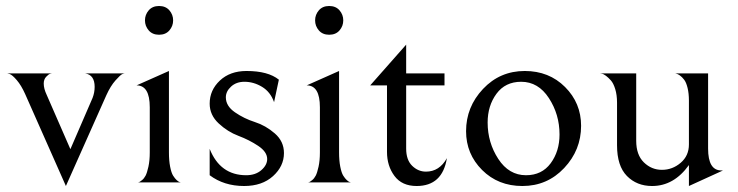

<svg xmlns="http://www.w3.org/2000/svg" viewBox="-20 -609 2464 641"><path d="M335 -291 200 12 64 -295Q51 -324 36 -341.5Q21 -359 12 -362L4 -364H155Q152 -364 147 -362.5Q142 -361 134 -352.5Q126 -344 126 -330Q126 -313 136 -292L215 -111L289 -282Q296 -300 296 -319Q296 -359 264 -364H397Q394 -364 388 -361.5Q382 -359 365.5 -340.5Q349 -322 335 -291Z M545.5 -507.5Q533 -493 511 -493Q489 -493 476.5 -507.5Q464 -522 464 -541Q464 -560 476.5 -574.5Q489 -589 511 -589Q533 -589 545.5 -574.5Q558 -560 558 -541Q558 -522 545.5 -507.5ZM480 -251Q480 -324 436 -324L544 -372V-100Q544 -73 548 -52.5Q552 -32 558 -22.5Q564 -13 570 -7.5Q576 -2 580 -1L584 0H440Q442 0 444.5 -1Q447 -2 454 -7.5Q461 -13 466 -22.5Q471 -32 475.5 -52.5Q480 -73 480 -100Z M795 12Q728 12 680 -24V-112Q715 -24 802 -24Q833 -24 852.5 -41Q872 -58 872 -78Q872 -102 842 -122Q812 -142 776 -155.5Q740 -169 710 -197Q680 -225 680 -263Q680 -308 714 -340Q748 -372 803 -372Q875 -372 911 -343L895 -268Q883 -302 855 -319Q827 -336 796 -336Q769 -336 751.5 -320Q734 -304 734 -284Q734 -255 764.5 -234Q795 -213 831 -201.5Q867 -190 897.5 -163.5Q928 -137 928 -98Q928 -54 891.5 -21Q855 12 795 12Z M1113.5 -507.5Q1101 -493 1079 -493Q1057 -493 1044.5 -507.5Q1032 -522 1032 -541Q1032 -560 1044.5 -574.5Q1057 -589 1079 -589Q1101 -589 1113.5 -574.5Q1126 -560 1126 -541Q1126 -522 1113.5 -507.5ZM1048 -251Q1048 -324 1004 -324L1112 -372V-100Q1112 -73 1116 -52.5Q1120 -32 1126 -22.5Q1132 -13 1138 -7.5Q1144 -2 1148 -1L1152 0H1008Q1010 0 1012.5 -1Q1015 -2 1022 -7.5Q1029 -13 1034 -22.5Q1039 -32 1043.5 -52.5Q1048 -73 1048 -100Z M1371 12Q1322 12 1297 -21.5Q1272 -55 1272 -102V-324H1216L1336 -460V-364H1464V-324H1336V-113Q1336 -75 1356 -55.5Q1376 -36 1402 -36Q1447 -36 1472 -81Q1457 12 1371 12Z M1536 -171Q1536 -252 1592.5 -312Q1649 -372 1732 -372Q1813 -372 1866.5 -318.5Q1920 -265 1920 -189Q1920 -108 1863.5 -48Q1807 12 1724 12Q1643 12 1589.5 -41.5Q1536 -95 1536 -171ZM1848 -160Q1848 -227 1812.5 -281.5Q1777 -336 1720 -336Q1667 -336 1637.5 -296Q1608 -256 1608 -200Q1608 -133 1643.5 -78.5Q1679 -24 1736 -24Q1789 -24 1818.5 -64Q1848 -104 1848 -160Z M2280 -58Q2230 12 2157 12Q2106 12 2073 -21.5Q2040 -55 2040 -124V-266Q2040 -292 2034 -311.5Q2028 -331 2019.5 -340.5Q2011 -350 2003 -356Q1995 -362 1989 -363L1983 -364H2104V-139Q2104 -92 2129.5 -67Q2155 -42 2190 -42Q2225 -42 2252.5 -65.5Q2280 -89 2280 -127V-273Q2280 -297 2275.5 -315.5Q2271 -334 2264 -343Q2257 -352 2250 -357Q2243 -362 2238 -363L2234 -364H2344V-113Q2344 -40 2388 -40H2394L2280 12Z"/></svg>

Font: Bellefair
Style: Regular
Weight: 400
Designer: Nick Shinn, Liron Lavi Turkenic
Foundry: Shinntype
Version: Version 1.003;PS 001.003;hotconv 1.0.88;makeotf.lib2.5.64775